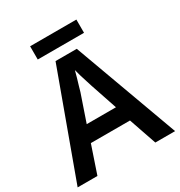

<svg xmlns="http://www.w3.org/2000/svg" viewBox="-200 -1006 1070 1143"><g transform="rotate(-30 335.5 -434.5)"><path d="M534 0 469 -189H200L136 0H0L262 -717H408L670 0ZM374 -483Q370 -497 362 -521Q354 -545 346.5 -570.5Q339 -596 335 -613Q330 -593 322.5 -567Q315 -541 308 -518Q301 -495 298 -483L235 -299H436ZM493 -869V-778H175V-869Z"/></g></svg>

Font: Noto Sans Malayalam SemiBold
Style: Regular
Weight: 600
Designer: Jelle Bosma - Monotype Design Team
Foundry: Monotype Imaging Inc.
Version: Version 2.104; ttfautohint (v1.8.4.7-5d5b)